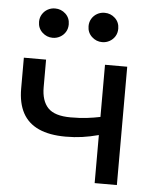

<svg xmlns="http://www.w3.org/2000/svg" viewBox="-51 -748 645 792"><g transform="rotate(5 271.0 -352.0)"><path d="M370.5 0V-199Q334.5 -189.5 302.5 -185Q270.5 -180.5 234.5 -180.5Q167 -180.5 122.5 -200.8Q78 -221 56.2 -261.5Q34.5 -302 34.5 -362V-490H126.5V-375.5Q126.5 -319.5 154 -290.5Q181.5 -261.5 248 -261.5Q286 -261.5 315 -265Q344 -268.5 370.5 -274V-490H462.5V0ZM145.5 -582Q121 -582 102.5 -599.2Q84 -616.5 84 -643Q84 -660.5 92.5 -674.2Q101 -688 115 -695.8Q129 -703.5 145.5 -703.5Q170.5 -703.5 188.8 -686.5Q207 -669.5 207 -643Q207 -625 198.5 -611.2Q190 -597.5 176 -589.8Q162 -582 145.5 -582ZM350.5 -582Q326 -582 307.5 -599.2Q289 -616.5 289 -643Q289 -660.5 297.5 -674.2Q306 -688 320 -695.8Q334 -703.5 350.5 -703.5Q375.5 -703.5 393.8 -686.5Q412 -669.5 412 -643Q412 -625 403.5 -611.2Q395 -597.5 381 -589.8Q367 -582 350.5 -582Z"/></g></svg>

Font: Geologica Cursive Light
Style: Regular
Weight: 300
Designer: Sindre Bremnes, Frode Helland
Foundry: Monokrom Skriftforlag AS
Version: Version 1.010;gftools[0.9.28]